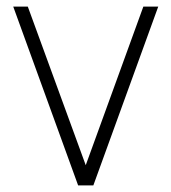

<svg xmlns="http://www.w3.org/2000/svg" viewBox="-20 -560 518 580"><path d="M216 0 20 -540H64L239 -61L413 -540H458L262 0Z"/></svg>

Font: Manrope
Style: Regular
Weight: 400
Designer: Mikhail Sharanda
Foundry: Mikhail Sharanda
Version: Version 4.503